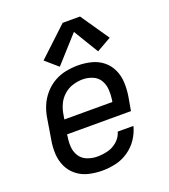

<svg xmlns="http://www.w3.org/2000/svg" viewBox="-141 -869 858 977"><g transform="rotate(-20 288.0 -380.0)"><path d="M246 8Q281 8 317.5 0Q354 -8 386.5 -30Q419 -52 440.5 -84Q462 -116 471 -152H386Q378 -123 354.5 -102.5Q331 -82 302.5 -75Q274 -68 246 -68Q218 -68 192 -78Q166 -88 151.5 -110.5Q137 -133 135 -160.5Q133 -188 138 -217L139 -227H485L498 -301Q504 -338 502.5 -375Q501 -412 486.5 -444Q472 -476 445 -498Q418 -520 382.5 -529Q347 -538 310 -538Q278 -538 244.5 -531.5Q211 -525 180.5 -507.5Q150 -490 126.5 -462.5Q103 -435 90 -403.5Q77 -372 72 -339L54 -229Q47 -191 49 -154Q51 -117 66 -85Q81 -53 109 -31Q137 -9 172.5 -0.5Q208 8 246 8ZM412 -303H152L156 -327Q160 -354 171.5 -380Q183 -406 205 -426Q227 -446 254.5 -454.5Q282 -463 309 -463Q336 -463 361.5 -452.5Q387 -442 400.5 -419.5Q414 -397 416 -369.5Q418 -342 414 -314ZM222 -563 350 -705 432 -570 511 -615 406 -768H312L155 -621Z"/></g></svg>

Font: Iosevka Sparkle Oblique
Style: Regular
Weight: 400
Italic angle: -9°
Designer: Belleve Invis
Foundry: Belleve Invis
Version: Version 4.5.0; ttfautohint (v1.8.3)